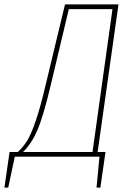

<svg xmlns="http://www.w3.org/2000/svg" viewBox="-75 -701 592 859"><path d="M455.1 -681.2 361.8 -21H397L374 138.2H356.9L370.1 0H-8.8L-38.1 138.2H-55.2L-32.2 -21H4.9Q29.3 -43.9 46.4 -71.3Q63.5 -98.6 84.5 -159.4Q105.5 -220.2 128.9 -319.8L215.8 -681.2ZM338.9 -21 428.2 -660.2H232.9L151.9 -319.8Q118.7 -179.2 91.6 -117.2Q64.5 -55.2 27.8 -21Z"/></svg>

Font: Fira Sans Compressed Thin
Style: Italic
Weight: 100
Width: 3
Italic angle: -8°
Designer: Carrois Corporate & Edenspiekermann AG
Foundry: Carrois Corporate GbR & Edenspiekermann AG
Version: Version 4.203;PS 004.203;hotconv 1.0.88;makeotf.lib2.5.64775